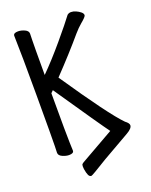

<svg xmlns="http://www.w3.org/2000/svg" viewBox="-160 -796 821 1045"><g transform="rotate(-20 250.0 -273.0)"><path d="M184.1 165Q173.8 165 168 153.1Q162.1 141.1 158.2 116.2L157.2 101.1Q157.2 97.2 158.2 92Q159.2 86.9 168.9 81.1L363.8 -29.8Q329.1 -76.2 146 -345.2L132.8 -332Q132.8 -77.1 134.5 -46.6Q136.2 -16.1 136.2 1Q136.2 17.1 108.9 17.1Q91.8 17.1 71.3 8.1Q50.8 -1 50.8 -17.1Q50.8 -28.8 52 -56.4Q53.2 -84 53.2 -351.1Q53.2 -586.9 49.8 -694.8Q49.8 -710.9 77.1 -710.9Q95.2 -710.9 115 -701.9Q134.8 -692.9 134.8 -676.8Q134.8 -665 133.8 -639.4Q132.8 -613.8 132.8 -438Q194.8 -500 263.9 -582Q333 -664.1 361.8 -703.1Q371.1 -710.9 384 -710.9Q397 -710.9 411.4 -704.6Q425.8 -698.2 437 -689.2Q448.2 -680.2 448.2 -669.9Q448.2 -661.1 415 -633.8Q395 -617.2 372.1 -590.8Q296.9 -502 198.2 -398.9Q388.2 -118.2 456.1 -49.8Q477.1 -34.2 477.1 -22Q477.1 -3.9 443.8 15.1L285.2 106Q189.9 165 184.1 165Z"/></g></svg>

Font: LXGW WenKai Mono GB Screen
Style: Regular
Weight: 400
Monospace: yes
Designer: LXGW / Fontworks Inc.
Foundry: LXGW / Fontworks Inc.
Version: Version 1.510;January 18,2025